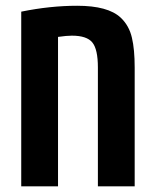

<svg xmlns="http://www.w3.org/2000/svg" viewBox="-20 -660 547 680"><path d="M55.2 0V-618.7Q157.7 -639.6 253.4 -639.6Q362.3 -639.6 407.2 -597.7Q437.5 -569.3 447.3 -525.9Q457 -485.4 457 -420.4V0H326.7V-420.9Q326.7 -485.4 307.1 -509.5Q287.6 -533.7 234.4 -533.7Q216.3 -533.7 185.5 -529.3V0Z"/></svg>

Font: Open Sans Hebrew Condensed
Style: Bold
Weight: 700
Width: 3
Foundry: Ascender Corporation, Yanek Iontef
Version: Version 2.001;PS 002.001;hotconv 1.0.70;makeotf.lib2.5.58329